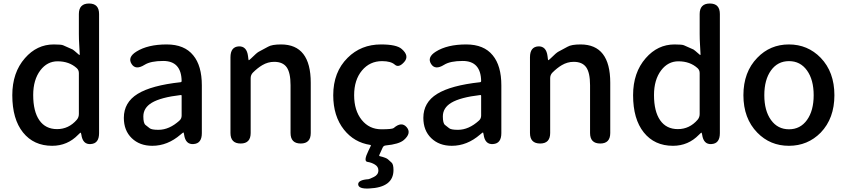

<svg xmlns="http://www.w3.org/2000/svg" viewBox="-20 -817 4818 1093"><path d="M277 13Q172 13 111 -63Q50 -139 50 -275Q50 -404 122 -486Q190 -564 286 -564Q330 -564 340 -559Q367 -547 394 -535Q397 -534 430 -505Q434 -502 434 -507L431 -562Q429 -593 429 -624V-737Q429 -797 487 -797Q544 -797 544 -737V-59Q544 0 497 3Q451 7 443 -51L442 -55Q441 -62 439 -62Q437 -62 425 -50Q364 13 277 13ZM417 -135Q429 -149 429 -168V-401Q429 -418 417 -429Q374 -468 308 -468Q249 -468 210 -417Q169 -363 169 -276Q169 -183 204 -132.5Q239 -82 305 -82Q371 -82 417 -135Z M847 13Q775 13 730 -30.5Q685 -74 685 -146Q685 -234 763.5 -282.5Q842 -331 1008 -349Q1014 -350 1014 -356Q1012 -470 909 -470Q838 -470 803 -448Q752 -416 729 -453Q705 -491 756 -523Q821 -564 929 -564Q1030 -564 1080 -502Q1129 -443 1129 -331V-59Q1129 0 1082 3Q1036 7 1028 -51L1027 -56Q1026 -63 1024 -63Q1022 -63 1008 -51Q934 13 847 13ZM882 -78Q944 -78 1002 -131Q1014 -142 1014 -159V-272Q1014 -277 1009 -276Q896 -263 844 -232Q796 -203 796 -154Q796 -115 808.5 -105.5Q821 -96 832 -87Q843 -78 882 -78Z M1350 0Q1292 0 1292 -60V-491Q1292 -550 1339 -553Q1385 -555 1392 -497L1394 -481Q1395 -474 1396.5 -474Q1398 -474 1411 -486Q1442 -517 1454 -523Q1480 -537 1506 -551Q1528 -564 1580 -564Q1749 -564 1749 -346V-60Q1749 0 1692 0Q1634 0 1634 -60V-332Q1634 -403 1612 -434Q1590 -465 1541 -465Q1505 -465 1473 -446Q1446 -430 1419 -403Q1407 -390 1407 -372V-60Q1407 0 1350 0Z M2081 256Q2021 259 2019 233Q2018 207 2078 203Q2082 203 2108 190.5Q2134 178 2134 153Q2134 132 2114.5 120Q2095 108 2071.5 104.5Q2048 101 2077 42L2091 13Q2093 9 2088 8Q1996 -6 1938 -79Q1877 -156 1877 -275Q1877 -407 1959 -488Q2035 -564 2149 -564Q2238 -564 2267 -538Q2312 -499 2281 -464Q2250 -429 2227.5 -449Q2205 -469 2155 -469Q2085 -469 2040.5 -415.5Q1996 -362 1996 -275Q1996 -188 2039 -134.5Q2082 -81 2151 -81Q2212 -81 2221 -88Q2266 -127 2295 -93Q2324 -59 2279 -20Q2251 4 2176 11Q2163 12 2158 24L2139 66Q2137 71 2142 72Q2179 81 2188.5 90Q2198 99 2209 108.5Q2220 118 2220 151Q2220 250 2081 256Z M2552 13Q2480 13 2435 -30.5Q2390 -74 2390 -146Q2390 -234 2468.5 -282.5Q2547 -331 2713 -349Q2719 -350 2719 -356Q2717 -470 2614 -470Q2543 -470 2508 -448Q2457 -416 2434 -453Q2410 -491 2461 -523Q2526 -564 2634 -564Q2735 -564 2785 -502Q2834 -443 2834 -331V-59Q2834 0 2787 3Q2741 7 2733 -51L2732 -56Q2731 -63 2729 -63Q2727 -63 2713 -51Q2639 13 2552 13ZM2587 -78Q2649 -78 2707 -131Q2719 -142 2719 -159V-272Q2719 -277 2714 -276Q2601 -263 2549 -232Q2501 -203 2501 -154Q2501 -115 2513.5 -105.5Q2526 -96 2537 -87Q2548 -78 2587 -78Z M3055 0Q2997 0 2997 -60V-491Q2997 -550 3044 -553Q3090 -555 3097 -497L3099 -481Q3100 -474 3101.5 -474Q3103 -474 3116 -486Q3147 -517 3159 -523Q3185 -537 3211 -551Q3233 -564 3285 -564Q3454 -564 3454 -346V-60Q3454 0 3397 0Q3339 0 3339 -60V-332Q3339 -403 3317 -434Q3295 -465 3246 -465Q3210 -465 3178 -446Q3151 -430 3124 -403Q3112 -390 3112 -372V-60Q3112 0 3055 0Z M3811 13Q3706 13 3645 -63Q3584 -139 3584 -275Q3584 -404 3656 -486Q3724 -564 3820 -564Q3864 -564 3874 -559Q3901 -547 3928 -535Q3931 -534 3964 -505Q3968 -502 3968 -507L3965 -562Q3963 -593 3963 -624V-737Q3963 -797 4021 -797Q4078 -797 4078 -737V-59Q4078 0 4031 3Q3985 7 3977 -51L3976 -55Q3975 -62 3973 -62Q3971 -62 3959 -50Q3898 13 3811 13ZM3951 -135Q3963 -149 3963 -168V-401Q3963 -418 3951 -429Q3908 -468 3842 -468Q3783 -468 3744 -417Q3703 -363 3703 -276Q3703 -183 3738 -132.5Q3773 -82 3839 -82Q3905 -82 3951 -135Z M4291 -62Q4212 -143 4212 -275Q4212 -407 4291 -488Q4364 -564 4471 -564Q4578 -564 4652 -488Q4730 -407 4730 -275Q4730 -143 4652 -62Q4578 13 4471 13Q4364 13 4291 -62ZM4369 -134Q4407 -81 4471.5 -81Q4536 -81 4574 -134Q4612 -187 4612 -275Q4612 -363 4574 -416Q4536 -469 4471.5 -469Q4407 -469 4369 -416Q4331 -363 4331 -275Q4331 -187 4369 -134Z"/></svg>

Font: Resource Han Rounded JP Medium
Style: Regular
Weight: 500
Designer: Cyano Hao (round all glyphs); Ryoko NISHIZUKA 西塚涼子 (kana, bopomofo & ideographs); Paul D. Hunt (Latin, Greek & Cyrillic)
Foundry: Cyano Hao
Version: 0.990